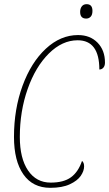

<svg xmlns="http://www.w3.org/2000/svg" viewBox="-20 -890 523 920"><path d="M47 -234Q47 -367 88 -479Q129 -591 199.5 -656.5Q270 -722 354 -722Q412 -722 447.5 -685.5Q483 -649 483 -590Q483 -575 475.5 -566Q468 -557 456 -557Q456 -697 352 -697Q278 -697 214 -633.5Q150 -570 112.5 -463.5Q75 -357 75 -234Q75 -131 114.5 -73Q154 -15 223 -15Q285 -15 320 -40.5Q355 -66 373 -119Q383 -111 383 -93Q383 -71 367 -47.5Q351 -24 314.5 -7Q278 10 221 10Q137 10 92 -54.5Q47 -119 47 -234ZM364 -833Q364 -849 372 -859.5Q380 -870 395 -870Q423 -870 423 -838Q423 -819 414.5 -810Q406 -801 393 -801Q364 -801 364 -833Z"/></svg>

Font: Noto Serif CondThin
Style: Italic
Weight: 250
Width: 3
Italic angle: -12°
Designer: Monotype Design Team
Foundry: Monotype Imaging Inc.
Version: Version 1.001